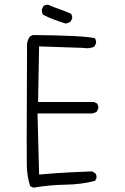

<svg xmlns="http://www.w3.org/2000/svg" viewBox="-20 -832 540 832"><path d="M293 -753.9Q293 -765.1 287.6 -772.5Q263.2 -783.2 245.1 -789.6Q214.8 -799.8 189.9 -811Q188.5 -811.5 186.3 -811.5Q184.1 -811.5 181.2 -811Q174.3 -810.1 168.5 -806.2L161.6 -791.5Q161.1 -790 161.1 -789.1Q161.1 -776.9 167 -768.1Q190.4 -755.9 214.8 -746.8Q239.3 -737.8 264.6 -730Q275.9 -731.9 285.6 -737.8L292.5 -751.5Q293 -752.9 293 -753.9ZM397.9 -60.1Q398.4 -61.5 398.4 -64.7Q398.4 -67.9 397.2 -72.5Q396 -77.1 392.6 -81.5L378.9 -89.4L288.1 -85.4Q241.2 -83.5 149.4 -75.7L142.6 -340.3H378.9Q389.6 -341.8 398.9 -347.7L405.8 -361.8Q406.2 -363.3 406.2 -364.3Q406.2 -375.5 400.9 -383.3L386.7 -390.1H145L149.4 -630.9L340.8 -624.5Q349.6 -623 357.4 -623Q375.5 -623 389.2 -630.4L396 -644Q396.5 -645.5 396.5 -647Q396.5 -657.7 391.1 -666.5Q340.3 -678.2 122.1 -680.2L108.9 -673.3Q100.1 -659.7 97.2 -643.1Q95.7 -323.2 95.7 -226.6Q95.7 -129.9 96.2 -113.3Q97.2 -66.9 110.8 -25.4Q117.7 -20.5 127 -19Q195.3 -30.8 263.7 -31.7Q332 -32.7 392.1 -48.3Z"/></svg>

Font: NaikaiFont
Style: ExtraLight
Weight: 200
Version: Version 1.89